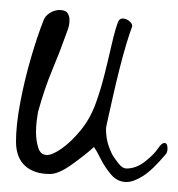

<svg xmlns="http://www.w3.org/2000/svg" viewBox="-20 -372 355 384"><path d="M311 -63Q285 -32 266 -20Q247 -8 233 -8Q215 -8 202.5 -22.5Q190 -37 181.5 -54Q173 -71 168 -78Q149 -61 123 -42.5Q97 -24 80 -24Q48 -24 30 -40.5Q12 -57 12 -89Q12 -122 20.5 -167Q29 -212 42 -256.5Q55 -301 67 -331Q70 -340 79.5 -346Q89 -352 99 -352Q111 -352 115 -346Q119 -340 119 -332Q119 -322 115.5 -312.5Q112 -303 112 -303Q100 -269 84.5 -232Q69 -195 56 -148Q55 -142 53.5 -131Q52 -120 52 -108Q52 -91 56.5 -76.5Q61 -62 74 -62Q85 -62 103.5 -75Q122 -88 141 -111Q160 -134 171 -164Q181 -191 189 -223Q197 -255 203.5 -283.5Q210 -312 216 -328Q219 -335 225 -335Q233 -335 239.5 -329Q246 -323 244 -318Q240 -308 233 -285Q226 -262 219 -234Q212 -206 206 -179.5Q200 -153 196 -135Q192 -117 192 -115Q192 -100 195 -88Q198 -76 205 -62Q210 -54 217.5 -44.5Q225 -35 233 -35Q252 -35 269.5 -48.5Q287 -62 296 -75Q303 -86 309 -86Q315 -86 315 -75Q315 -67 311 -63Z"/></svg>

Font: Ingrid Darling
Style: Regular
Weight: 400
Designer: Robert E. Leuschke
Foundry: Robert E. Leuschke
Version: Version 1.010; ttfautohint (v1.8.3)